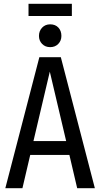

<svg xmlns="http://www.w3.org/2000/svg" viewBox="-20 -990 527 1010"><path d="M386 0 345 -175H139L98 0H8L187 -689H300L479 0ZM156 -248H328L242 -613ZM303 -801Q303 -776 286.5 -759Q270 -742 244 -742Q218 -742 201.5 -759Q185 -776 185 -801Q185 -827 201.5 -844.5Q218 -862 244 -862Q271 -862 287 -845Q303 -828 303 -801ZM358 -906H130V-970H358Z"/></svg>

Font: Fira Sans Extra Condensed
Style: Regular
Weight: 400
Width: 1
Designer: Carrois Corporate & Edenspiekermann AG
Foundry: Carrois Corporate GbR & Edenspiekermann AG
Version: Version 4.203